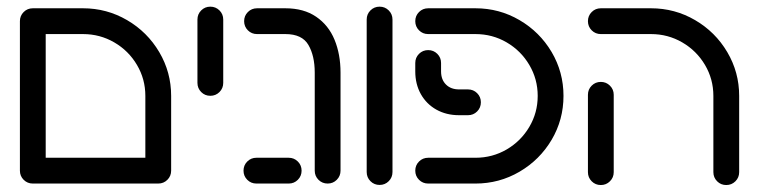

<svg xmlns="http://www.w3.org/2000/svg" viewBox="-20 -543 2246 568"><path d="M38.9 -480.4H115.2V-38.1H38.9ZM486.3 -38.1H410V-259.3Q410 -308.9 385.2 -350.9Q360.4 -393 318 -417.6Q275.6 -442.2 225.6 -442.2H77Q61.1 -442.2 50 -453.3Q38.9 -464.4 38.9 -480.4Q38.9 -496.3 50 -507.4Q61.1 -518.5 77 -518.5H225.6Q295.9 -518.5 355.9 -483.5Q415.9 -448.5 451.1 -388.9Q486.3 -329.3 486.3 -259.3ZM38.9 -38.1Q38.9 -54.1 50 -65.2Q61.1 -76.3 77 -76.3H448.1Q464.1 -76.3 475.2 -65.2Q486.3 -54.1 486.3 -38.1Q486.3 -22.2 475.2 -11.1Q464.1 0 448.1 0H77Q61.1 0 50 -11.1Q38.9 -22.2 38.9 -38.1Z M564.1 -297.8V-485.2Q564.1 -501.1 575.2 -512.2Q586.3 -523.3 602.2 -523.3Q618.1 -523.3 629.3 -512.2Q640.4 -501.1 640.4 -485.2V-297.8Q640.4 -281.9 629.3 -270.7Q618.1 -259.6 602.2 -259.6Q586.3 -259.6 575.2 -270.7Q564.1 -281.9 564.1 -297.8Z M911.1 -38.1V-328.1Q911.1 -377.8 892.4 -410Q873.7 -442.2 824.4 -442.2H740.4Q724.4 -442.2 713.3 -453.3Q702.2 -464.4 702.2 -480.4Q702.2 -496.3 713.3 -507.4Q724.4 -518.5 740.4 -518.5H824.4Q878.5 -518.5 915.2 -493.5Q951.9 -468.5 969.6 -425.6Q987.4 -382.6 987.4 -328.1V-38.1Q987.4 -22.2 976.3 -11.1Q965.2 0 949.3 0Q933.3 0 922.2 -11.1Q911.1 -22.2 911.1 -38.1ZM700.4 -38.1Q700.4 -54.1 711.5 -65.2Q722.6 -76.3 738.5 -76.3H834.1Q850 -76.3 861.1 -65.2Q872.2 -54.1 872.2 -38.1Q872.2 -22.2 861.1 -11.1Q850 0 834.1 0H738.5Q722.6 0 711.5 -11.1Q700.4 -22.2 700.4 -38.1Z M1064.8 -34.1V-485.2Q1064.8 -501.1 1075.9 -512.2Q1087 -523.3 1103 -523.3Q1118.9 -523.3 1130 -512.2Q1141.1 -501.1 1141.1 -485.2V-34.1Q1141.1 -18.1 1130 -7Q1118.9 4.1 1103 4.1Q1087 4.1 1075.9 -7Q1064.8 -18.1 1064.8 -34.1Z M1208.5 -38.1Q1208.5 -54.1 1219.6 -65.2Q1230.7 -76.3 1246.7 -76.3H1386.7Q1436.7 -76.3 1478.9 -100.9Q1521.1 -125.6 1545.9 -167.6Q1570.7 -209.6 1570.7 -259.3Q1570.7 -308.9 1545.9 -350.9Q1521.1 -393 1478.9 -417.6Q1436.7 -442.2 1386.7 -442.2H1246.7Q1230.7 -442.2 1219.6 -453.3Q1208.5 -464.4 1208.5 -480.4Q1208.5 -496.3 1219.6 -507.4Q1230.7 -518.5 1246.7 -518.5H1386.7Q1457 -518.5 1516.9 -483.5Q1576.7 -448.5 1611.9 -389.1Q1647 -329.6 1647 -259.3Q1647 -188.9 1611.9 -129.4Q1576.7 -70 1516.9 -35Q1457 0 1386.7 0H1246.7Q1230.7 0 1219.6 -11.1Q1208.5 -22.2 1208.5 -38.1ZM1208.5 -331.9V-356.7Q1208.5 -372.6 1219.6 -383.7Q1230.7 -394.8 1246.7 -394.8Q1262.6 -394.8 1273.7 -383.7Q1284.8 -372.6 1284.8 -356.7V-331.9Q1284.8 -307.4 1299.3 -293Q1313.7 -278.5 1338.1 -278.5H1364.4Q1380.4 -278.5 1391.5 -267.4Q1402.6 -256.3 1402.6 -240.4Q1402.6 -224.4 1391.5 -213.3Q1380.4 -202.2 1364.4 -202.2H1338.1Q1300.4 -202.2 1270.9 -218.7Q1241.5 -235.2 1225 -264.6Q1208.5 -294.1 1208.5 -331.9Z M1719.3 -33.7V-262.6Q1719.3 -278.5 1730.4 -289.6Q1741.5 -300.7 1757.4 -300.7Q1773.3 -300.7 1784.4 -289.6Q1795.6 -278.5 1795.6 -262.6V-33.7Q1795.6 -17.8 1784.4 -6.7Q1773.3 4.4 1757.4 4.4Q1741.5 4.4 1730.4 -6.7Q1719.3 -17.8 1719.3 -33.7ZM2128.5 4.4Q2112.6 4.4 2101.5 -6.7Q2090.4 -17.8 2090.4 -33.7V-259.3Q2090.4 -308.9 2065.6 -350.9Q2040.7 -393 1998.3 -417.6Q1955.9 -442.2 1905.9 -442.2H1757.4Q1741.5 -442.2 1730.4 -453.3Q1719.3 -464.4 1719.3 -480.4Q1719.3 -496.3 1730.4 -507.4Q1741.5 -518.5 1757.4 -518.5H1905.9Q1976.3 -518.5 2036.3 -483.5Q2096.3 -448.5 2131.5 -388.9Q2166.7 -329.3 2166.7 -259.3V-33.7Q2166.7 -17.8 2155.6 -6.7Q2144.4 4.4 2128.5 4.4Z"/></svg>

Font: 26F Galaxy Hebrew
Style: Bold
Weight: 700
Designer: C₂₉H₂₅N₃O₅
Version: Version 1.000